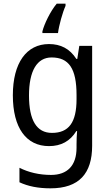

<svg xmlns="http://www.w3.org/2000/svg" viewBox="-20 -786 599 1046"><path d="M337 -754V-766H289C254 -724 221 -655 211 -615V-606H296C301 -647 321 -719 337 -754ZM247 -546C124 -546 50 -443 50 -267C50 -89 123 10 247 10C313 10 362 -17 396 -72H400C398 -53 397 -18 397 0V19C397 117 346 167 258 167C194 167 135 153 86 128V207C133 229 188 240 255 240C411 240 482 159 482 8V-536H412L401 -465H396C360 -521 310 -546 247 -546ZM261 -473C355 -473 397 -413 397 -268V-246C397 -119 355 -62 263 -62C180 -62 138 -130 138 -266C138 -399 181 -473 261 -473Z"/></svg>

Font: Noto Sans Sinhala UI SemiCondensed
Style: Regular
Weight: 400
Width: 4
Designer: Jelle Bosma - Monotype Design Team
Foundry: Monotype Imaging Inc.
Version: Version 2.006